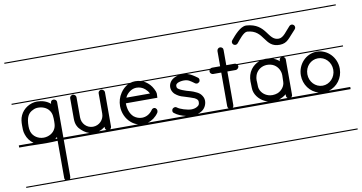

<svg xmlns="http://www.w3.org/2000/svg" viewBox="-72 -641 1979 1050"><g transform="rotate(-10 918.0 -115.5)"><path d="M137 -189C160 -189 184 -180 197 -162C211 -144 211 -124 211 -99C211 -77 208 -69 205 -62C193.9 -36 166 -22 139 -22C109 -22 81 -40 72 -68C69 -78 68 -87 68 -97C68 -147 81 -170 108 -182C117 -187 127 -189 137 -189ZM137 -223C98 -223 60 -199 44 -164C35 -146 34 -125 34 -109C34 -97 33 -75 40 -57C46.7 -35.7 60.9 -16.7 79.2 -4H-2.5V8C74.5 6.7 134.3 13.2 211 8V216C211 219.8 212.4 223.3 214.8 226H-2.5V232H228H283V226H240.9C244.5 221.4 245 214.9 245 209V8H283V-4H245V-202C245 -211 236 -218 227 -218C225 -218 222 -217 219 -216C212 -212 211 -204 211 -197C191 -215 164 -223 137 -223ZM-2.5 -235V-229H283V-235ZM-2.5 -463V-457H283V-463ZM199.9 -4C203.9 -7.2 207.7 -11 211 -13V-4Z M280.5 226V232H547V226ZM280.5 -235V-229H547V-235ZM280.5 -463V-457H547V-463ZM442.1 -4C455 -7.9 466.7 -14.6 477 -23V-18C477 -12.6 479.4 -7.2 484.3 -4ZM504.5 -4C508.8 -7.2 512 -12.6 512 -18V-76V-96V-208C512 -215 508 -220 503 -223C500 -225 497 -226 494 -226C491 -226 488 -225 486 -223C480 -220 477 -215 477 -208V-96C477 -62 450 -34 415 -34C381 -34 354 -62 354 -96V-208C354 -215 350 -220 345 -223C342 -225 339 -226 336 -226C333 -226 330 -225 328 -223C322 -220 319 -215 319 -208V-96C319 -62 331 -48 336 -41C350.4 -24.5 368.3 -10.5 389.2 -4H280.5V8H547V-4Z M686 -203C702 -203 718 -198 732 -186C741 -178 748 -170 753 -159H622C624 -163 626 -166 628 -170C643 -191 664 -203 686 -203ZM544.5 226V232H829V226ZM544.5 -463V-457H829V-463ZM659.9 -4H544.5V8H829V-4H714.7C737.7 -10.7 758.9 -25.8 774 -48C777 -53 778 -60 776 -66C773 -72 768 -77 762 -77C756 -77 750 -74 747 -69C732 -47 710 -36 688 -36C672 -36 657 -41 643 -52C622 -71 614 -100 614 -129H789C789 -139 790 -145 790 -151C790 -154 789 -156 789 -159H788C788 -161 788 -163 787 -165C779 -185 768 -202 752 -215C745.3 -220.7 738 -225.3 730.5 -229H829V-235H714.9C705.8 -237.7 696.4 -239 687 -239H683C674.4 -239 665.9 -237.6 657.7 -235H544.5V-229H643.3C627.5 -220.8 613.2 -207.8 602 -191C587 -169 580 -144 580 -119C580 -83 595 -47 623 -24C634.2 -14.5 646.9 -7.9 659.9 -4Z M826.5 226V232H1081V226ZM826.5 -235V-229H919.6C911.7 -227.1 904 -224.2 897 -220C881 -211 868 -194 868 -173C868 -152 881 -135 896 -126C910 -116 927 -111 942 -107C957 -102 975 -97 989 -91C996 -87 1001 -84 1004 -80C1007 -76 1008 -73 1008 -68C1008 -54 1004 -48 995 -43C987 -37 973 -34 962 -34C939 -34 898 -47 885 -58C880 -62 874 -63 868 -60C865 -59 857 -55 857 -44C857 -39 859 -34 864 -31C880.2 -18 903.1 -8.9 926 -4H826.5V8H1081V-4H991.9C999.4 -6.2 1006.9 -9.4 1014 -14C1030 -24 1043 -44 1043 -68C1043 -82 1037 -93 1030 -102C1023 -111 1013 -117 1004 -121C985 -131 965 -135 952 -139C937 -144 923 -149 914 -155C905 -160 902 -164 902 -173C902 -182 905 -185 913 -190C921 -194 935 -197 947 -197C972 -197 981 -189 1006 -171C1009 -169 1012 -168 1016 -168C1021 -168 1026 -171 1030 -175C1032 -178 1033 -182 1033 -185C1033 -191 1031 -196 1026 -199C1007.7 -212.2 991.5 -223.7 971.2 -229H1081V-235ZM826.5 -463V-457H1081V-463Z M1174 -341C1165 -341 1157 -333 1157 -323V-239H1112C1108 -239 1104 -237.7 1100.9 -235H1078.5V-229H1096.2C1096.2 -227.1 1095 -224.5 1095 -222C1095 -219 1095 -216 1097 -213C1100 -208 1106 -204 1112 -204H1157V-17C1157 -12.1 1159 -7.3 1162.9 -4H1078.5V8H1272V-4H1185.6C1189 -7.3 1191 -12.1 1191 -17V-204H1237C1243 -204 1249 -208 1252 -213C1254 -216 1255 -219 1255 -222C1255 -224.5 1254.3 -227.1 1252.9 -229H1272V-235H1248.1C1245 -237.7 1241 -239 1237 -239H1191V-323C1191 -328 1190 -333 1186 -336C1183 -339 1179 -341 1174 -341ZM1078.5 226V232H1272V226ZM1078.5 -463V-457H1272V-463Z M1334.4 -433.8C1302.7 -433.8 1268.5 -393.4 1246.8 -367.5C1240.8 -360.3 1241.8 -349.5 1249.1 -343.5C1256.3 -337.6 1267 -338.6 1273 -345.8C1288.6 -364.5 1315 -399.8 1334.4 -399.8H1335.8C1430.5 -393.5 1412 -296 1499.5 -298C1543.2 -299.1 1552.7 -325.2 1593.3 -366.8C1599.8 -373.5 1599.7 -384.2 1593 -390.8C1586.3 -397.3 1575.5 -397.2 1568.9 -390.5C1544.9 -365.9 1526.1 -332.6 1499.5 -332C1437.6 -330.7 1448.4 -426.4 1336.9 -433.8C1336.4 -433.8 1334.9 -433.8 1334.4 -433.8ZM1409 -202C1424 -202 1439 -199 1451 -191C1471 -178 1483 -155 1483 -131C1483 -120 1482 -108 1482 -96C1482 -71 1463 -48 1440 -39C1431 -36 1422 -34 1412 -34C1408 -34 1403 -35 1399 -35C1374 -39 1352 -56 1344 -80C1341 -89 1341 -100 1341 -110C1341 -123 1340 -122 1340 -128C1340 -137 1341 -145 1344 -154C1351 -178 1373 -197 1399 -201C1402 -201 1406 -202 1409 -202ZM1409 -236C1404.3 -236 1399.7 -235.7 1395.1 -235H1269.5V-229H1372.2C1354 -221.9 1337.6 -209.8 1326 -194C1312 -175 1306 -152 1306 -129C1306 -117 1307 -104 1307 -92C1307 -58 1332 -26 1363 -11C1369 -8 1375.3 -5.7 1381.7 -4H1269.5V8H1552V-4H1509.8C1511.3 -5 1512.7 -6.4 1514 -8C1517 -11 1517 -16 1517 -21V-214C1517 -220.3 1512.6 -226.1 1507.3 -229H1552V-235H1425.7C1420.5 -235.7 1415.2 -236 1410 -236ZM1269.5 226V232H1552V226ZM1269.5 -463V-457H1552V-463ZM1441.8 -4C1456.9 -8.3 1471.1 -16 1483 -26C1483 -20 1482 -12 1487 -7C1487.9 -5.8 1488.9 -4.8 1490.1 -4ZM1492.3 -229C1486.1 -225.9 1483 -218 1483 -211C1483 -207 1478 -214 1477 -215C1469 -220.9 1460 -225.6 1450.6 -229Z M1691 -189C1730 -189 1763 -156 1763 -113C1763 -71 1730 -37 1691 -37C1651 -37 1619 -71 1619 -113C1619 -156 1651 -189 1691 -189ZM1691 -226C1631 -226 1583 -175 1583 -113C1583 -61.2 1616.4 -17.2 1662.4 -4H1549.5V8H1838V-4H1719.5C1765 -17 1799 -60.3 1799 -112V-113C1799 -175 1750 -226 1691 -226ZM1549.5 226V232H1838V226ZM1549.5 -235V-229H1838V-235ZM1549.5 -463V-457H1838V-463Z"/></g></svg>

Font: LetsTraceRuled
Style: Medium
Weight: 500
Version: Version 003.000